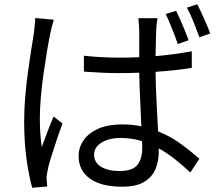

<svg xmlns="http://www.w3.org/2000/svg" viewBox="-20 -843 1040 906"><path d="M870 -653 819 -635Q808 -667 792 -707.5Q776 -748 762 -777L811 -792Q820 -774 831 -749Q842 -724 852.5 -698.5Q863 -673 870 -653ZM146 -758 234 -750Q230 -738 225 -718Q220 -698 217 -684Q210 -650 201.5 -599Q193 -548 185 -491.5Q177 -435 172.5 -381Q168 -327 168 -285Q168 -248 170 -216.5Q172 -185 177 -149Q189 -183 204.5 -223Q220 -263 233 -293L275 -260Q262 -226 248 -184Q234 -142 222 -104Q210 -66 205 -41Q203 -31 201 -18.5Q199 -6 200 3Q201 10 201.5 20Q202 30 203 37L132 43Q117 -10 105.5 -90Q94 -170 94 -271Q94 -326 99 -386Q104 -446 112 -503.5Q120 -561 127.5 -609Q135 -657 140 -687Q142 -705 144 -723.5Q146 -742 146 -758ZM651 -143Q651 -150 651 -158.5Q651 -167 650 -177Q602 -192 549 -192Q494 -192 459 -170Q424 -148 424 -113Q424 -76 457 -56Q490 -36 543 -36Q606 -36 628.5 -65Q651 -94 651 -143ZM885 -601V-523Q844 -516 801 -511.5Q758 -507 714 -504Q715 -430 719 -357.5Q723 -285 726 -223Q786 -199 834 -163.5Q882 -128 921 -94L878 -29Q841 -64 804 -93Q767 -122 729 -143V-124Q729 -83 714 -46Q699 -9 661.5 14.5Q624 38 557 38Q457 38 404 -0.5Q351 -39 351 -106Q351 -148 375 -182Q399 -216 444.5 -236Q490 -256 555 -256Q605 -256 647 -247Q645 -304 641.5 -371Q638 -438 637 -500Q613 -499 589.5 -498.5Q566 -498 542 -498Q500 -498 460 -500Q420 -502 376 -505V-580Q460 -571 544 -571Q567 -571 590.5 -571.5Q614 -572 637 -573V-696Q637 -709 635.5 -726.5Q634 -744 633 -757H723Q718 -727 717 -697Q716 -677 715.5 -644.5Q715 -612 714 -578Q760 -582 803 -588Q846 -594 885 -601ZM862 -807 911 -823Q925 -795 943 -755Q961 -715 972 -685L921 -667Q909 -700 893.5 -739Q878 -778 862 -807Z"/></svg>

Font: Noto IKEA Simplified Chinese
Style: Regular
Weight: 400
Designer: Monotype Design Team
Foundry: Monotype Imaging Inc.
Version: Version 1.100